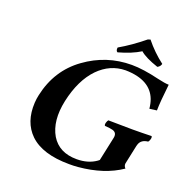

<svg xmlns="http://www.w3.org/2000/svg" viewBox="-146 -971 1091 1118"><g transform="rotate(20 399.5 -412.0)"><path d="M710.9 -724.1Q706.1 -706.1 689.5 -698.2Q609.4 -725.1 577.1 -753.9Q525.4 -721.2 442.4 -698.2Q430.7 -705.6 434.1 -725.1Q507.3 -767.1 583 -829.1L598.1 -834Q647.5 -772.5 710.9 -724.1ZM546.9 -658.2Q617.7 -658.2 718.8 -633.8Q763.2 -623.5 787.6 -623Q774.9 -510.7 774.4 -459L729.5 -453.1Q718.3 -579.1 596.7 -607.9Q563.5 -615.7 523.9 -616.2Q428.2 -615.2 356.4 -542Q282.7 -465.8 252.4 -327.1Q224.6 -196.3 273.9 -112.3Q322.8 -32.2 431.6 -32.2Q502.4 -32.2 551.3 -66.9Q556.6 -70.8 560.5 -74.2L592.3 -223.1Q599.1 -256.3 569.3 -264.6Q555.2 -268.6 520.5 -271Q513.7 -279.3 523.4 -300.8Q525.9 -305.7 528.3 -308.1Q621.6 -306.2 677.2 -306.2Q736.3 -306.2 796.4 -308.1Q803.2 -299.8 793.5 -278.3Q791 -273.4 788.6 -271Q746.1 -266.6 735.4 -233.4Q733.9 -228 732.4 -223.1L707.5 -106Q705.6 -90.3 717.8 -78.1Q613.3 -6.3 454.6 7.8Q426.8 10.3 399.9 9.8Q234.4 9.3 156.2 -65.9Q83.5 -136.7 90.3 -257.8Q91.8 -283.2 97.2 -307.1Q132.8 -472.2 262.2 -565.4Q390.1 -658.2 546.9 -658.2Z"/></g></svg>

Font: Linux Libertine Slanted O
Style: Bold Slanted
Weight: 700
Designer: Philipp H. Poll
Foundry: Philipp H. Poll
Version: Version 5.0.0